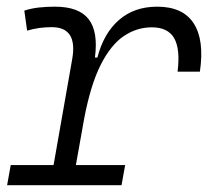

<svg xmlns="http://www.w3.org/2000/svg" viewBox="-20 -547 626 567"><path d="M1 0 11.7 -59.6H138.2L193.4 -373.5Q209.5 -466.8 132.8 -466.8Q114.3 -466.8 96.2 -464.4Q78.1 -461.9 60.1 -456.5L51.8 -515.6Q72.8 -522.5 95.5 -524.9Q118.2 -527.3 142.1 -527.3Q212.9 -527.3 241.7 -490.5Q270.5 -453.6 260.3 -377H267.6Q286.1 -448.7 331.3 -488Q376.5 -527.3 444.3 -527.3Q520 -527.3 552 -478Q584 -428.7 570.3 -335.4H504.4Q512.7 -401.9 494.4 -434.1Q476.1 -466.3 428.2 -466.3Q384.3 -466.3 345.9 -440.7Q307.6 -415 277.6 -356Q247.6 -296.9 228.5 -196.3L204.1 -59.6H349.6L338.9 0Z"/></svg>

Font: Cascadia Code PL Light
Style: Italic
Weight: 300
Italic angle: -10°
Monospace: yes
Designer: Aaron Bell
Foundry: Saja Typeworks
Version: Version 2404.023; ttfautohint (v1.8.4)